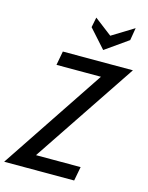

<svg xmlns="http://www.w3.org/2000/svg" viewBox="-176 -1022 852 1105"><g transform="rotate(15 250.0 -469.0)"><path d="M-40.5 0 393.5 -650.5 411 -616.5H106L121.5 -700H539L103.5 -49.5L86 -84H392.5L376.5 0ZM343.5 -768.5 245 -878.5 257 -938.5 361.5 -858.5 491.5 -938.5 479 -864Z"/></g></svg>

Font: Cabin
Style: Italic
Weight: 400
Width: 4
Italic angle: -10°
Designer: Pablo Impallari
Foundry: Pablo Impallari. http://www.impallari.com Igino Marini. http://www.ikern.com
Version: Version 3.001